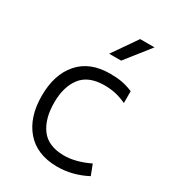

<svg xmlns="http://www.w3.org/2000/svg" viewBox="-197 -917 940 1043"><g transform="rotate(30 273.0 -396.0)"><path d="M62 0ZM62 -276Q62 -409 130 -487Q198 -565 325 -565Q368 -565 400 -559Q432 -553 468 -538V-464Q431 -481 398.5 -488Q366 -495 328 -495Q229 -494 184 -435Q139 -376 139 -277Q139 -176 183.5 -115.5Q228 -55 327 -54Q401 -54 486 -95L511 -30Q422 17 325 17Q198 16 130 -63Q62 -142 62 -276ZM371 -809H461L340 -656H265Z"/></g></svg>

Font: Biryani Light
Style: Regular
Weight: 300
Designer: Dan Reynolds and Mathieu Réguer
Foundry: Dan Reynolds and Mathieu Réguer
Version: Version 1.004; ttfautohint (v1.1) -l 5 -r 5 -G 72 -x 0 -D la